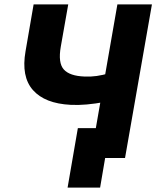

<svg xmlns="http://www.w3.org/2000/svg" viewBox="-20 -720 712 875"><path d="M334.8 -136H522.2V0H459.2L436.2 135H288ZM96.4 -486.6 133.2 -700H291L257 -507.2Q244 -433 270.9 -403.3Q297.8 -373.6 365.2 -371.2Q395.2 -370 420.6 -373.7Q446 -377.4 480.2 -386.6L457.6 -255.4Q414.6 -247.4 375.6 -243.9Q336.6 -240.4 302 -242.2Q184.2 -248.2 130.1 -309.5Q76 -370.8 96.4 -486.6ZM515 -700H672.4L549.8 0H393Z"/></svg>

Font: Fixel Italic Variable 20240409 Display Thin
Style: Italic
Weight: 100
Italic angle: -10°
Designer: AlfaBravo + MacPaw
Foundry: Kyrylo Tkachov, Marchela Mozhyna, Serhii Makarenko, Maria Weinstein, Zakhar Kryvoshyya
Version: Version 1.211;Glyphs 3.2 (3225)